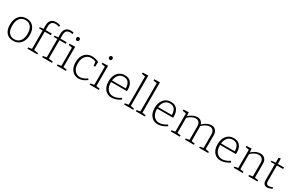

<svg xmlns="http://www.w3.org/2000/svg" viewBox="211 -2365 6047 3966"><g transform="rotate(30 3234.5 -382.5)"><path d="M520 -272Q520 -188 491 -125Q462 -62 407 -27Q352 8 277 8Q173 8 114.5 -59.5Q56 -127 56 -251Q56 -381 119.5 -457Q183 -533 294 -533Q399 -533 459.5 -463.5Q520 -394 520 -272ZM108 -254Q108 -146 153.5 -89Q199 -32 281 -32Q370 -32 419 -95.5Q468 -159 468 -268Q468 -375 421.5 -434Q375 -493 291 -493Q204 -493 156 -429.5Q108 -366 108 -254Z M752 -608V-521H899L897 -483H752V-45L854 -29V0H617V-29L702 -45V-483H617V-513L702 -521V-603Q702 -688 744.5 -730.5Q787 -773 861 -773Q905 -773 965 -754L956 -718Q903 -734 867 -734Q812 -734 782 -702.5Q752 -671 752 -608Z M1104 -608V-521H1255L1253 -483H1104V-45L1206 -29V0H969V-29L1054 -45V-483H969V-513L1054 -521V-603Q1054 -686 1095 -729.5Q1136 -773 1208 -773Q1244 -773 1280 -763L1272 -725Q1244 -733 1214 -733Q1161 -733 1132.5 -702Q1104 -671 1104 -608Z M1453 -528V-44L1537 -29V0H1319V-29L1403 -44V-479L1319 -494V-523ZM1382 -693Q1382 -714 1393 -725.5Q1404 -737 1422 -737Q1440 -737 1451 -725.5Q1462 -714 1462 -694Q1462 -674 1450.5 -662.5Q1439 -651 1421 -651Q1404 -651 1393 -662.5Q1382 -674 1382 -693Z M2033 -68Q1932 8 1837 8Q1775 8 1725.5 -23.5Q1676 -55 1647.5 -114.5Q1619 -174 1619 -255Q1619 -345 1651.5 -407.5Q1684 -470 1739 -501.5Q1794 -533 1861 -533Q1898 -533 1942 -522Q1986 -511 2020 -491L2016 -377H1980L1968 -470Q1921 -493 1858 -493Q1773 -493 1722 -430Q1671 -367 1671 -259Q1671 -189 1693.5 -138Q1716 -87 1756.5 -60Q1797 -33 1848 -33Q1927 -33 2013 -97Z M2238 -528V-44L2322 -29V0H2104V-29L2188 -44V-479L2104 -494V-523ZM2167 -693Q2167 -714 2178 -725.5Q2189 -737 2207 -737Q2225 -737 2236 -725.5Q2247 -714 2247 -694Q2247 -674 2235.5 -662.5Q2224 -651 2206 -651Q2189 -651 2178 -662.5Q2167 -674 2167 -693Z M2818 -97 2838 -67Q2731 8 2626 8Q2561 8 2511.5 -23Q2462 -54 2434 -113Q2406 -172 2406 -255Q2406 -339 2435 -402Q2464 -465 2517 -499Q2570 -533 2640 -533Q2737 -533 2787.5 -471Q2838 -409 2838 -306Q2838 -285 2836 -268H2458V-261Q2458 -154 2506.5 -93.5Q2555 -33 2637 -33Q2725 -33 2818 -97ZM2460 -305H2787Q2787 -389 2751 -441Q2715 -493 2637 -493Q2562 -493 2516 -442.5Q2470 -392 2460 -305Z M3059 -768V-44L3143 -29V0H2925V-29L3009 -44V-719L2925 -733V-763Z M3337 -768V-44L3421 -29V0H3203V-29L3287 -44V-719L3203 -733V-763Z M3918 -97 3938 -67Q3831 8 3726 8Q3661 8 3611.5 -23Q3562 -54 3534 -113Q3506 -172 3506 -255Q3506 -339 3535 -402Q3564 -465 3617 -499Q3670 -533 3740 -533Q3837 -533 3887.5 -471Q3938 -409 3938 -306Q3938 -285 3936 -268H3558V-261Q3558 -154 3606.5 -93.5Q3655 -33 3737 -33Q3825 -33 3918 -97ZM3560 -305H3887Q3887 -389 3851 -441Q3815 -493 3737 -493Q3662 -493 3616 -442.5Q3570 -392 3560 -305Z M4845 -45 4930 -29V0H4714V-29L4795 -43V-359Q4795 -425 4766.5 -458.5Q4738 -492 4689 -492Q4648 -492 4600.5 -468.5Q4553 -445 4508 -400Q4510 -382 4510 -372V-44L4591 -29V0H4378V-29L4460 -43V-359Q4460 -425 4431 -458.5Q4402 -492 4353 -492Q4311 -492 4263.5 -469.5Q4216 -447 4172 -402V-44L4254 -29V0H4038V-29L4122 -44V-479L4038 -494V-523L4161 -529L4168 -440Q4215 -486 4267.5 -509.5Q4320 -533 4369 -533Q4416 -533 4451 -508Q4486 -483 4501 -435Q4549 -483 4603 -508Q4657 -533 4705 -533Q4767 -533 4806 -491.5Q4845 -450 4845 -370Z M5418 -97 5438 -67Q5331 8 5226 8Q5161 8 5111.5 -23Q5062 -54 5034 -113Q5006 -172 5006 -255Q5006 -339 5035 -402Q5064 -465 5117 -499Q5170 -533 5240 -533Q5337 -533 5387.5 -471Q5438 -409 5438 -306Q5438 -285 5436 -268H5058V-261Q5058 -154 5106.5 -93.5Q5155 -33 5237 -33Q5325 -33 5418 -97ZM5060 -305H5387Q5387 -389 5351 -441Q5315 -493 5237 -493Q5162 -493 5116 -442.5Q5070 -392 5060 -305Z M6020 -44 6104 -29V0H5887V-29L5970 -43V-359Q5970 -425 5939 -458.5Q5908 -492 5853 -492Q5811 -492 5763.5 -469.5Q5716 -447 5672 -402V-44L5755 -29V0H5538V-29L5622 -44V-479L5538 -494V-523L5661 -529L5668 -440Q5715 -486 5767.5 -509.5Q5820 -533 5869 -533Q5938 -533 5979.5 -491.5Q6021 -450 6020 -370Z M6452 -27Q6385 8 6335 8Q6289 8 6263 -21Q6237 -50 6237 -107V-488H6140V-517L6237 -525V-644L6287 -651V-525H6436L6434 -488H6287V-114Q6287 -33 6353 -33Q6391 -33 6440 -59Z"/></g></svg>

Font: Bitter Pro Light
Style: Regular
Weight: 300
Designer: Sol Matas, and Bitter project Authors
Foundry: Sol Matas
Version: Version 1.010